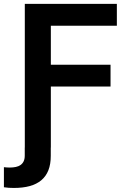

<svg xmlns="http://www.w3.org/2000/svg" viewBox="-39 -747 659 972"><path d="M30.9 204.5Q17.8 204.5 5.3 203.7Q-7.1 202.8 -19.2 201V99.4Q-11.4 100.1 -4.3 100.7Q2.8 101.2 9.9 101.2Q27 101.2 41.2 98.2Q55.4 95.2 65.3 88.1Q75.3 81 80.8 69.4Q86.3 57.9 86.3 40.8V0H86.6V-727.3H552.6V-616.8H218.4V-419.4H520.6V-308.9H218.4V0H218V41.9Q218 84.2 206 114.9Q193.9 145.6 170.1 165.5Q146.3 185.4 111.5 195Q76.7 204.5 30.9 204.5Z"/></svg>

Font: Linik Sans SemiBold
Style: Regular
Weight: 600
Designer: Fonts by Rasmus Andersson / Changes by Cristiano Sobral with parts from Marc Monis
Foundry: rsms
Version: Version 3.020; ttfautohint (v1.6)